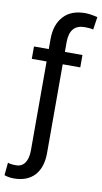

<svg xmlns="http://www.w3.org/2000/svg" viewBox="-119 -807 565 1067"><g transform="rotate(10 163.5 -273.0)"><path d="M296.9 -528.3H197.8V-587.9C199.2 -651.4 227.5 -683.1 283.2 -683.1C302.7 -683.1 318.8 -681.6 331.1 -678.2L341.8 -750C314.5 -756.8 291 -760.3 272 -760.3C219.7 -760.3 179.2 -745.1 150.9 -714.4C122.1 -683.6 107.4 -641.1 106.9 -586.9V-528.3H23.4V-458.5H106.9V43.5C106.9 103.5 83 139.2 40.5 139.2C18.6 139.2 2.9 137.2 -6.8 132.8L-13.7 204.6C2.4 210.4 20.5 213.4 40.5 213.4C140.6 213.4 197.8 151.4 197.8 42.5V-458.5H296.9Z"/></g></svg>

Font: Roboto
Style: Regular
Weight: 400
Designer: Google
Version: Version 2.137; 2017